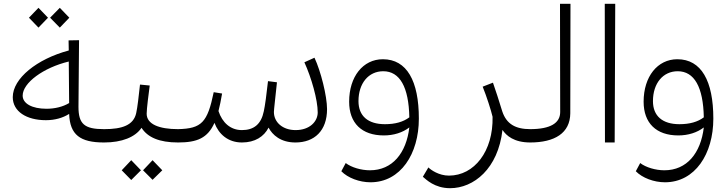

<svg xmlns="http://www.w3.org/2000/svg" viewBox="-20 -748 3821 1008"><path d="M526 0 546 -12V-58L526 -70C423 -70 392 -97 392 -187L395 -537L340 -536L341 -483C173 -438 47 -336 47 -238C47 -163 119 -117 221 -117C268 -117 310 -129 343 -150C347 -40 401 0 526 0ZM99 -246C99 -313 208 -393 341 -425L343 -207C310 -187 267 -177 224 -177C149 -177 99 -204 99 -246ZM132 -655 182 -603 232 -655 182 -707ZM243 -655 294 -603 344 -655 294 -707Z M527 0C620 0 690 -28 723 -77C755 -27 816 0 915 0L934 -12V-58L915 -70C815 -70 750 -96 750 -151C750 -178 761 -260 766 -299L715 -304C708 -240 702 -186 695 -154C681 -91 622 -70 527 -70L508 -58V-12ZM619 146 669 197 720 146 669 93ZM731 146 781 196 832 146 781 93Z M1250 0C1319 0 1366 -31 1390 -78C1410 -40 1453 0 1531 0C1631 0 1697 -62 1697 -175C1697 -244 1664 -375 1631 -445L1578 -421C1615 -340 1648 -224 1648 -158C1648 -110 1606 -65 1532 -65C1464 -65 1418 -106 1418 -160C1418 -172 1426 -238 1434 -316L1387 -322C1380 -257 1371 -190 1365 -164C1351 -95 1312 -65 1250 -65C1190 -65 1147 -104 1127 -165C1134 -192 1140 -222 1146 -257L1102 -264C1069 -105 1039 -73 915 -70L896 -58V-12L915 0C1015 0 1070 -23 1106 -103C1128 -44 1177 0 1250 0Z M1795 108 1772 151C1806 186 1867 209 1925 209C2083 209 2179 60 2179 -125C2179 -323 2116 -437 1990 -437C1886 -437 1813 -346 1813 -214C1813 -102 1879 -37 1995 -37C2047 -37 2094 -52 2129 -79C2113 56 2040 146 1922 146C1876 146 1825 131 1795 108ZM1862 -217C1862 -311 1915 -374 1992 -374C2079 -374 2126 -291 2129 -132C2097 -108 2055 -96 2001 -96C1912 -96 1862 -139 1862 -217Z M2343 240C2467 240 2595 138 2618 -66C2638 -36 2678 0 2764 0L2783 -12V-58L2764 -70C2686 -70 2639 -97 2617 -163C2597 -228 2585 -265 2568 -314L2514 -293C2535 -241 2558 -169 2566 -135C2570 46 2470 174 2337 174C2284 174 2242 144 2229 131L2200 180C2217 194 2261 240 2343 240Z M2763 0C2892 0 2973 -49 2974 -153L2975 -728H2920L2921 -160C2921 -102 2870 -70 2763 -70L2745 -58V-12Z M3156 0H3207L3210 -728H3155Z M3341 108 3318 151C3352 186 3413 209 3471 209C3629 209 3725 60 3725 -125C3725 -323 3662 -437 3536 -437C3432 -437 3359 -346 3359 -214C3359 -102 3425 -37 3541 -37C3593 -37 3640 -52 3675 -79C3659 56 3586 146 3468 146C3422 146 3371 131 3341 108ZM3408 -217C3408 -311 3461 -374 3538 -374C3625 -374 3672 -291 3675 -132C3643 -108 3601 -96 3547 -96C3458 -96 3408 -139 3408 -217Z"/></svg>

Font: Wafeq Light
Style: Regular
Weight: 300
Designer: Rasmus Andersson & Azza Alameddine
Foundry: Google & TypeTogether
Version: Version 3.000;January 28, 2025;FontCreator 15.0.0.3014 64-bi